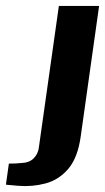

<svg xmlns="http://www.w3.org/2000/svg" viewBox="-135 -515 355 649"><path d="M-74 113Q-81 112 -96 111Q-111 110 -115 109L-105 38Q-96 38 -82.5 37.5Q-69 37 -62 36Q-36 35 -21.5 20.5Q-7 6 -4 -14L64 -495H200L138 -55Q128 18 96 55.5Q64 93 19 105Q-26 117 -74 113Z"/></svg>

Font: Alumni Sans Thin ExtraBold
Style: Italic
Weight: 800
Italic angle: -8°
Version: Version 1.016